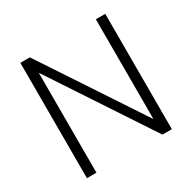

<svg xmlns="http://www.w3.org/2000/svg" viewBox="-158 -868 1025 1025"><g transform="rotate(-30 355.0 -355.5)"><path d="M616.7 0H558.6L153.3 -613.8L151.9 -613.3V0H93.3V-710.9H151.9L557.1 -98.1L558.6 -98.6V-710.9H616.7Z"/></g></svg>

Font: Roboto Web
Style: Light
Weight: 300
Designer: Google
Version: Version 1.200310; 2013